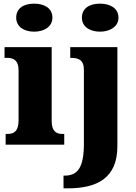

<svg xmlns="http://www.w3.org/2000/svg" viewBox="-20 -795 749 1055"><path d="M168 -621C222 -621 268 -648 268 -698C268 -751 222 -775 168 -775C112 -775 69 -751 69 -698C69 -648 112 -621 168 -621ZM530 -621C583 -621 631 -648 631 -698C631 -751 583 -775 530 -775C474 -775 430 -751 430 -698C430 -648 474 -621 530 -621ZM11 0H333V-59H323C288 -59 264 -75 264 -130V-536H5V-477H22C56 -477 82 -461 82 -410V-133C82 -76 58 -59 22 -59H11ZM329 240H350C510 240 625 187 625 8V-536H366V-477H369C409 -477 441 -468 441 -411V-6C441 129 405 170 335 170H329Z"/></svg>

Font: Noto Serif Bengali SemiCondensed Black
Style: Regular
Weight: 900
Width: 4
Designer: Juan Bruce, Universal Thirst, Indian Type Foundry and the Monotype Design Team.
Foundry: Monotype Imaging Inc.
Version: Version 2.003